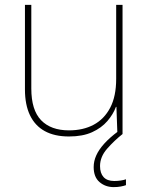

<svg xmlns="http://www.w3.org/2000/svg" viewBox="-20 -548 613 785"><path d="M481 -528V0H460L456 -111H454Q443 -81 419 -53Q395 -25 356.5 -7.5Q318 10 262 10Q203 10 163 -12Q123 -34 102.5 -77Q82 -120 82 -182V-528H108V-186Q108 -98 148 -56.5Q188 -15 262 -15Q320 -15 363 -38Q406 -61 430.5 -107.5Q455 -154 455 -226V-528ZM389 131Q389 160 403.5 176Q418 192 447 192Q461 192 474 190Q487 188 495 185V209Q487 212 474 214.5Q461 217 445 217Q411 217 387 196.5Q363 176 363 135Q363 111 373.5 87.5Q384 64 406 39.5Q428 15 463 -11L481 0Q447 27 418 60Q389 93 389 131Z"/></svg>

Font: Noto Sans Khmer Thin
Style: Regular
Weight: 250
Version: Version 2.003